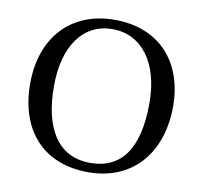

<svg xmlns="http://www.w3.org/2000/svg" viewBox="-77 -751 891 845"><g transform="rotate(10 369.0 -328.5)"><path d="M688 -338C688 -536 569 -669 370 -669C172 -669 51 -532 51 -329C51 -117 171 12 370 12C567 12 688 -129 688 -338ZM583 -335C583 -134 513 -30 371 -30C227 -30 156 -147 156 -335C156 -518 238 -627 367 -627C497 -627 583 -515 583 -335Z"/></g></svg>

Font: mjx-stx-n
Style: Regular
Weight: 500
Version: 1.0.0